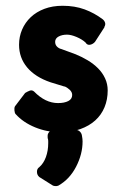

<svg xmlns="http://www.w3.org/2000/svg" viewBox="-20 -449 448 665"><path d="M67 -127Q75 -132 83 -135Q91 -138 98 -132Q137 -92 181 -92Q203 -92 216.5 -99Q230 -106 230 -120Q230 -130 221.5 -138Q213 -146 203 -150L204 -149L155 -164Q102 -182 74 -215.5Q46 -249 46 -294Q46 -322 56.5 -346.5Q67 -371 86.5 -389.5Q106 -408 134 -418.5Q162 -429 197 -429Q239 -429 273 -416.5Q307 -404 336 -382Q342 -377 344 -370Q346 -363 341 -355H342L309 -304Q302 -296 292 -294Q282 -292 276 -302Q264 -313 245 -321Q226 -329 212 -329Q195 -329 183 -322.5Q171 -316 171 -304Q171 -294 177.5 -287.5Q184 -281 193 -279L242 -261Q264 -252 284 -240Q304 -228 319.5 -212.5Q335 -197 344 -177.5Q353 -158 353 -136Q353 -104 342 -77.5Q331 -51 310 -32Q289 -13 258.5 -2Q228 9 189 9Q143 9 101.5 -8Q60 -25 34 -54Q31 -57 30 -66.5Q29 -76 32 -81ZM116 164Q108 157 108 146Q108 135 116 130Q131 117 139 95Q147 73 147 47Q147 45 147 40.5Q147 36 146 32Q145 31 145 26V21Q145 14 151 7.5Q157 1 166 1H243Q251 1 257 7Q263 13 264 22Q265 26 265.5 32Q266 38 266 41Q266 85 243.5 128.5Q221 172 182 194Q177 196 171 195.5Q165 195 162 193Z"/></svg>

Font: Stadtwerke
Style: Bold
Weight: 700
Designer: Santiago Orozco
Foundry: Typemade
Version: Version 1.003